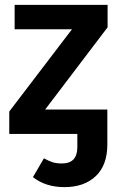

<svg xmlns="http://www.w3.org/2000/svg" viewBox="-20 -549 480 787"><path d="M421 -437 165 -100H420V43Q420 128 372.5 173Q325 218 244 218Q167 218 115 177L160 100Q180 111 195.5 116Q211 121 234 121Q297 121 297 54V0H18V-92L275 -429H40V-529H421Z"/></svg>

Font: Fira Sans Medium
Style: Regular
Weight: 500
Designer: bBox Type GmbH & Carrois Corporate GbR & Edenspiekermann AG
Foundry: bBox Type GmbH & Carrois Corporate GbR & Edenspiekermann AG
Version: Version 4.301